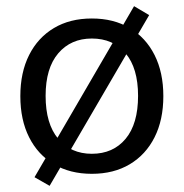

<svg xmlns="http://www.w3.org/2000/svg" viewBox="-20 -555 596 623"><path d="M278 9Q207 9 155 -22Q103 -53 74.5 -109.5Q46 -166 46 -243Q46 -320 74.5 -376.5Q103 -433 155 -464Q207 -495 278 -495Q349 -495 401 -464Q453 -433 481.5 -376.5Q510 -320 510 -243Q510 -166 481.5 -109.5Q453 -53 401 -22Q349 9 278 9ZM278 -56Q347 -56 387.5 -104.5Q428 -153 428 -244Q428 -334 387.5 -382Q347 -430 278 -430Q210 -430 169 -382Q128 -334 128 -244Q128 -153 169 -104.5Q210 -56 278 -56ZM141 48 92 20 415 -535 464 -506Z"/></svg>

Font: NunitoSans1
Style: Book
Weight: 400
Designer: Vernon Adams
Foundry: Vernon Adams
Version: Version 3.101;gftools[0.9.27]